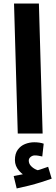

<svg xmlns="http://www.w3.org/2000/svg" viewBox="-20 -752 313 1081"><path d="M80 0 59 -732H199L220 0ZM74 309 57 239Q92 233 109.5 229Q127 225 147 220L137 245Q111 236 87.5 209.5Q64 183 64 149Q64 113 80 91Q96 69 121 59Q146 49 173 49Q188 49 201.5 51Q215 53 226 57L218 129Q208 127 198 125Q188 123 176 123Q163 123 152.5 131.5Q142 140 142 152Q142 169 154 182Q166 195 182.5 202.5Q199 210 210 211L155 217Q182 210 206 202.5Q230 195 251 187L271 254Q246 263 212.5 273.5Q179 284 143.5 293Q108 302 74 309Z"/></svg>

Font: Noto Sans
Style: Bold
Weight: 700
Designer: Monotype Design Team
Foundry: Monotype Imaging Inc.
Version: Version 2.000;GOOG;noto-source:20170915:90ef993387c0; ttfaut